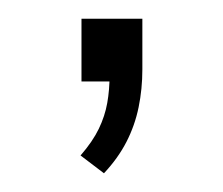

<svg xmlns="http://www.w3.org/2000/svg" viewBox="-20 -87 238 205"><path d="M91 98 66 79Q79 64 85.5 50.5Q92 37 94.5 23Q97 9 97 -7L106 0H67V-67H132V-13Q132 8 128 27.5Q124 47 115 64.5Q106 82 91 98Z"/></svg>

Font: Nunito Sans 12pt ExtraLight SemiCondensed
Style: Regular
Weight: 200
Width: 4
Version: Version 3.101;gftools[0.9.27]